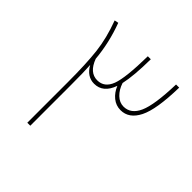

<svg xmlns="http://www.w3.org/2000/svg" viewBox="-171 -774 909 909"><g transform="rotate(45 283.5 -319.5)"><path d="M513 -626H534Q531 -477 500 -415.5Q469 -354 413 -354Q382 -354 358 -373.5Q334 -393 321 -425Q296 -354 236 -354Q188 -354 160 -404Q163 -364 163 -271V0H143V-269Q143 -395 134 -472Q125 -549 93 -635L113 -639Q149 -543 158 -443Q183 -376 235 -376Q283 -376 302.5 -428Q322 -480 324 -626H344Q343 -515 329 -452Q340 -418 362 -397Q384 -376 411 -376Q460 -376 484.5 -431Q509 -486 513 -626Z"/></g></svg>

Font: FiraGO Thin
Style: Regular
Weight: 100
Designer: bBox Type
Foundry: bBox Type GmbH
Version: Version 1.001;PS 001.001;hotconv 1.0.88;makeotf.lib2.5.64775